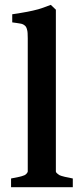

<svg xmlns="http://www.w3.org/2000/svg" viewBox="-20 -777 340 797"><path d="M25.9 0V-36.1Q32.7 -37.1 60.1 -43Q69.8 -44.9 82 -49.8Q87.9 -52.7 91.8 -58.1Q94.7 -62 95.2 -64.9V-618.2Q95.2 -644 92.8 -651.9Q89.8 -666 83 -670.9Q75.2 -677.7 64 -679.2Q60.1 -680.2 49.1 -681.6Q38.1 -683.1 30.8 -684.1V-717.8Q39.6 -718.8 55.2 -721.4Q70.8 -724.1 76.2 -725.1Q90.3 -727.1 116.2 -732.9Q142.1 -738.8 153.8 -743.2Q157.7 -744.1 190.9 -756.8L211.9 -736.8V-64.9Q211.9 -62 216.1 -58.1Q220.2 -54.2 227.1 -49.8Q232.9 -46.9 249 -43Q276.9 -37.1 282.2 -36.1V0Z"/></svg>

Font: Gentium Basic
Style: Bold
Weight: 700
Designer: J. Victor Gaultney and Annie Olsen
Foundry: SIL International
Version: Version 1.100